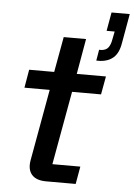

<svg xmlns="http://www.w3.org/2000/svg" viewBox="-57 -880 646 924"><g transform="rotate(5 266.0 -418.5)"><path d="M391 -600 400 -653H412Q434 -655 444.5 -669Q455 -683 459 -707L467 -747H428L444 -837H532L507 -696Q499 -646 473.5 -624Q448 -602 410 -600ZM201 0Q153 0 131.5 -25Q110 -50 118 -95L180 -440H58L73 -528H194L225 -699H333L303 -528H444L428 -440H288L224 -85H359L344 0Z"/></g></svg>

Font: Hubot Sans Medium
Style: Italic
Weight: 500
Italic angle: -10°
Designer: Deni Anggara
Foundry: GitHub
Version: Version 1.001; ttfautohint (v1.8.4.7-5d5b);gftools[0.9.31]